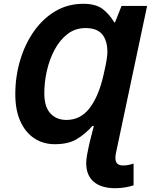

<svg xmlns="http://www.w3.org/2000/svg" viewBox="-20 -745 790 1005"><path d="M584 240.2Q510.3 240.2 470.7 206.5Q431.2 172.9 431.2 107.9Q431.2 97.7 432.6 86.9Q434.1 76.2 436 64L442.9 29.8Q449.7 -3.4 456.3 -27.6Q462.9 -51.8 471.2 -85.9H463.9Q425.8 -43 381.6 -16.6Q337.4 9.8 267.1 9.8Q206.1 9.8 159.4 -21Q112.8 -51.8 86.4 -110.4Q60.1 -168.9 60.1 -252Q60.1 -343.8 85.2 -428.7Q110.4 -513.7 157.2 -580.6Q204.1 -647.5 269.5 -686.3Q335 -725.1 416 -725.1Q481.4 -725.1 517.1 -698Q552.7 -670.9 578.1 -627.9H582L616.2 -713.9H750L586.9 56.2Q585.4 62.5 584.7 70.1Q584 77.6 584 82Q584 121.1 624 121.1Q641.1 121.1 656 117.7Q670.9 114.3 679.2 110.8V225.1Q666.5 230 639.2 235.1Q611.8 240.2 584 240.2ZM328.1 -117.2Q401.4 -117.2 448.7 -178.7Q496.1 -240.2 521 -349.1L528.8 -383.8Q535.6 -414.6 538.8 -436.3Q542 -458 542 -473.1Q542 -533.2 514.6 -565.7Q487.3 -598.1 428.2 -598.1Q374 -598.1 333.5 -566.9Q293 -535.6 265.9 -484.9Q238.8 -434.1 225.3 -374.3Q211.9 -314.5 211.9 -256.8Q211.9 -186 243.7 -151.6Q275.4 -117.2 328.1 -117.2Z"/></svg>

Font: Open Sans
Style: Bold Italic
Weight: 700
Italic angle: -12°
Designer: Monotype Design Team
Foundry: Monotype Imaging Inc.
Version: Version 3.003; ttfautohint (v1.8.4)